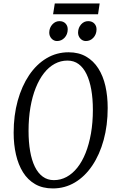

<svg xmlns="http://www.w3.org/2000/svg" viewBox="-20 -1046 654 1076"><path d="M276 10Q218.5 10 177 -14Q135.5 -38 109 -80.5Q82.5 -123 69.5 -179.8Q56.5 -236.5 56.5 -302Q56.5 -399 79.2 -481.2Q102 -563.5 143.2 -624.8Q184.5 -686 240.8 -719.5Q297 -753 364.5 -753Q421 -753 462.5 -729Q504 -705 531 -662.5Q558 -620 570.8 -563.5Q583.5 -507 583.5 -441Q583.5 -344 561 -261.8Q538.5 -179.5 497.2 -118.2Q456 -57 399.8 -23.5Q343.5 10 276 10ZM282 -36.5Q320 -36.5 353.2 -54.5Q386.5 -72.5 413.5 -106.5Q440.5 -140.5 459.8 -188.8Q479 -237 489.8 -298.2Q500.5 -359.5 500.5 -430.5Q500.5 -493 491.5 -543.8Q482.5 -594.5 464.8 -631Q447 -667.5 420.5 -687Q394 -706.5 358 -706.5Q320 -706.5 286.8 -688.5Q253.5 -670.5 226.8 -636.5Q200 -602.5 180.5 -554Q161 -505.5 150.5 -444.5Q140 -383.5 140 -312.5Q140 -250 148.8 -199.2Q157.5 -148.5 175.2 -112Q193 -75.5 219.8 -56Q246.5 -36.5 282 -36.5ZM299.5 -816Q281.5 -816 268.5 -830.2Q255.5 -844.5 256 -865Q257 -891.5 273.8 -909.5Q290.5 -927.5 313 -927.5Q335 -927.5 347.5 -914Q360 -900.5 359.5 -880.5Q359 -853 341.8 -834.5Q324.5 -816 299.5 -816ZM461 -816Q443 -816 430 -830.2Q417 -844.5 417.5 -865Q418.5 -891.5 434.8 -909.5Q451 -927.5 474 -927.5Q496 -927.5 508.8 -914Q521.5 -900.5 521 -880.5Q520.5 -853 503.2 -834.5Q486 -816 461 -816ZM287 -1026.5H538.5L529.5 -966H277.5Z"/></svg>

Font: Merriweather 24pt SemiCondensed Light
Style: Italic
Weight: 300
Width: 4
Italic angle: -7.8°
Designer: Eben Sorkin
Foundry: Eben Sorkin
Version: Version 2.101